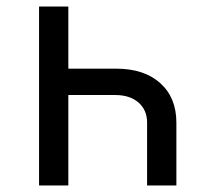

<svg xmlns="http://www.w3.org/2000/svg" viewBox="-20 -570 640 590"><path d="M190 -550V-359H337Q423 -359 472.5 -314.5Q522 -270 522 -193V0H432V-193Q432 -232 405.5 -255Q379 -278 334 -278H190V0H100V-550Z"/></svg>

Font: JetBrainsMonoNL NFM
Style: Regular
Weight: 400
Monospace: yes
Designer: Philipp Nurullin, Konstantin Bulenkov
Foundry: JetBrains
Version: Version 2.304; ttfautohint (v1.8.4.7-5d5b);Nerd Fonts 3.3.0